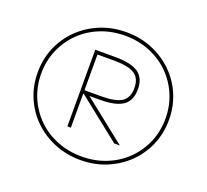

<svg xmlns="http://www.w3.org/2000/svg" viewBox="-125 -881 1109 1031"><g transform="rotate(20 430.0 -365.0)"><path d="M430 0Q351 0 282.5 -28Q214 -56 163 -105.5Q112 -155 83.5 -221.5Q55 -288 55 -365Q55 -442 83.5 -508.5Q112 -575 163 -624.5Q214 -674 282.5 -702Q351 -730 430 -730Q510 -730 578 -702Q646 -674 697 -624.5Q748 -575 776.5 -508.5Q805 -442 805 -365Q805 -288 776.5 -221.5Q748 -155 697 -105.5Q646 -56 578 -28Q510 0 430 0ZM430 -20Q505 -20 570 -46Q635 -72 683 -119Q731 -166 758 -229Q785 -292 785 -365Q785 -438 758 -501Q731 -564 683 -611Q635 -658 570 -684Q505 -710 430 -710Q355 -710 290 -684Q225 -658 177 -611Q129 -564 102 -501Q75 -438 75 -365Q75 -292 102 -229Q129 -166 177 -119Q225 -72 290 -46Q355 -20 430 -20ZM304 -146V-584H419Q510 -584 551 -555Q592 -526 592 -462Q592 -398 551 -369Q510 -340 419 -340H310V-360H419Q502 -360 537 -383.5Q572 -407 572 -462Q572 -517 537 -540.5Q502 -564 419 -564H324V-146ZM572 -146 315 -350H347L604 -146Z"/></g></svg>

Font: M PLUS 1 Thin Thin
Style: Regular
Weight: 250
Version: Version 1.001